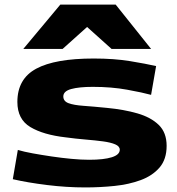

<svg xmlns="http://www.w3.org/2000/svg" viewBox="-20 -810 774 840"><path d="M36 -26 58 -154Q85 -146 123.5 -139Q162 -132 206 -125.5Q250 -119 292.5 -115Q335 -111 370 -111Q434 -111 469 -122Q504 -133 504 -155Q504 -170 484 -178.5Q464 -187 430.5 -191.5Q397 -196 354.5 -199.5Q312 -203 268 -209Q170 -220 113 -254Q56 -288 56 -364Q56 -465 138.5 -509.5Q221 -554 390 -554Q480 -554 549.5 -542.5Q619 -531 663 -521L641 -395Q605 -405 536.5 -417.5Q468 -430 386 -430Q326 -430 291.5 -420.5Q257 -411 257 -388Q257 -367 280 -358.5Q303 -350 345.5 -347Q388 -344 448 -338Q522 -331 581 -314Q640 -297 674.5 -263.5Q709 -230 709 -172Q709 -113 678 -77Q647 -41 595.5 -22Q544 -3 481 3.5Q418 10 353 10Q271 10 186 -0.5Q101 -11 36 -26ZM82 -596 244 -790H486L641 -596H468L361 -692L254 -596Z"/></svg>

Font: Georama ExtraExtended
Style: Bold
Weight: 700
Width: 8
Designer: Jean-Baptiste Levee
Foundry: Production Type
Version: Version 1.000